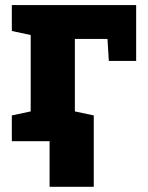

<svg xmlns="http://www.w3.org/2000/svg" viewBox="-20 -548 575 745"><path d="M25.9 0V-100.1L99.1 -115.7V-412.1L25.9 -427.7V-528.3H508.3V-311.5H402.3L397 -397H270.5V-115.7L343.8 -100.1V0ZM172.4 176.8V-95.7H343.8V176.8Z"/></svg>

Font: Roboto Slab LO Black
Style: Regular
Weight: 900
Designer: Google
Version: Version 2.000